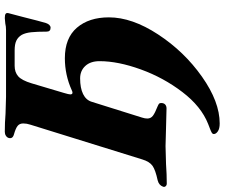

<svg xmlns="http://www.w3.org/2000/svg" viewBox="-134 -608 913 780"><g transform="rotate(-90 322.0 -218.5)"><path d="M167 194Q167 189 173 185.5Q179 182 190 178Q201 174 208 171Q279 143 337.5 66.5Q396 -10 429.5 -102.5Q463 -195 463 -270Q463 -307 443.5 -328Q424 -349 393 -349Q354 -349 329.5 -337Q305 -325 298 -302L234 -98Q230 -86 230 -76Q230 -62 241 -53.5Q252 -45 280 -34Q287 -31 290 -28.5Q293 -26 293 -20Q293 -9 287 -3.5Q281 2 271 2Q248 2 192 0Q136 -2 118 -2Q99 -2 45 0Q3 3 -34 3Q-41 3 -45 -1.5Q-49 -6 -47 -12Q-41 -29 -21 -34Q21 -43 38 -55Q55 -67 64 -97L205 -551Q210 -566 210 -580Q210 -595 200 -603Q190 -611 165 -618Q155 -621 152 -626.5Q149 -632 151 -639Q153 -646 160 -650.5Q167 -655 176 -655Q213 -655 250 -652Q300 -650 318 -650H590Q604 -650 616 -653Q632 -655 638 -655Q651 -655 655.5 -651.5Q660 -648 658 -640Q653 -623 643 -583Q625 -511 618 -488Q615 -479 610 -474Q605 -469 599 -469Q583 -469 583 -485Q583 -524 580.5 -547.5Q578 -571 570 -586Q561 -601 546.5 -608Q532 -615 507 -615H444Q418 -615 401.5 -600.5Q385 -586 373 -546L334 -415Q328 -395 328 -389Q328 -380 335 -380Q339 -380 345 -383Q407 -411 475 -411Q557 -411 599 -362Q641 -313 641 -232Q641 -138 571.5 -32Q502 74 400 146Q298 218 210 218Q189 218 178 210.5Q167 203 167 194Z"/></g></svg>

Font: EB Garamond ExtraBold
Style: Italic
Weight: 800
Italic angle: -17.2°
Designer: Georg Duffner and Octavio Pardo
Foundry: Georg Duffner
Version: Version 1.000